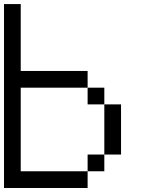

<svg xmlns="http://www.w3.org/2000/svg" viewBox="-20 -937 707 957"><path d="M0 0V-916.7H83.3V-583.3H416.7V-500H83.3V-83.3H416.7V0ZM416.7 -83.3V-166.7H500V-83.3ZM416.7 -416.7V-500H500V-416.7ZM500 -166.7V-416.7H583.3V-166.7Z"/></svg>

Font: Galmuri11 Regular
Style: Regular
Weight: 400
Designer: Minseo Lee (Quiple)
Version: Version 2.356;hotconv 1.1.0;makeotfexe 2.6.0 DEVELOPMENT